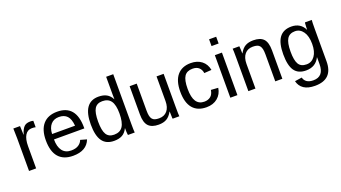

<svg xmlns="http://www.w3.org/2000/svg" viewBox="-70 -1378 3974 2240"><g transform="rotate(-20 1917.5 -258.5)"><path d="M69 0V-405Q69 -460 66 -528H149Q151 -483 152 -456Q153 -429 153 -420H155Q165 -454 177 -477Q189 -500 203.5 -513.5Q218 -527 237 -532.5Q256 -538 281 -538Q296 -538 316 -533V-453Q298 -458 270 -458Q215 -458 186 -410.5Q157 -363 157 -275V0Z M468 -246Q468 -155 505.5 -105.5Q543 -56 615 -56Q672 -56 706.5 -79Q741 -102 753 -137L831 -115Q783 10 615 10Q497 10 436 -59.5Q375 -129 375 -268Q375 -399 436 -468.5Q497 -538 612 -538Q845 -538 845 -257V-246ZM754 -313Q747 -397 711.5 -435Q676 -473 610 -473Q546 -473 509 -430.5Q472 -388 469 -313Z M1290 -85Q1265 -34 1225 -12Q1185 10 1125 10Q1025 10 978 -57Q931 -124 931 -262Q931 -538 1125 -538Q1185 -538 1225 -516Q1265 -494 1290 -446H1291L1290 -505V-725H1378V-109Q1378 -25 1381 0H1297Q1296 -4 1295 -13Q1294 -22 1293 -36Q1292 -50 1292 -62Q1292 -74 1292 -85ZM1023 -265Q1023 -154 1052.5 -106Q1082 -58 1148 -58Q1223 -58 1256.5 -110Q1290 -162 1290 -271Q1290 -376 1256 -424.5Q1222 -473 1149 -473Q1082 -473 1052.5 -424.5Q1023 -376 1023 -265Z M1598 -528V-193Q1598 -154 1603.5 -128.5Q1609 -103 1621.5 -87Q1634 -71 1655 -64.5Q1676 -58 1707 -58Q1771 -58 1807.5 -101Q1844 -144 1844 -222V-528H1932V-113Q1932 -21 1935 0H1852Q1852 0 1850 -13Q1850 -24 1849.5 -38Q1849 -52 1848 -90H1846Q1816 -36 1776.5 -13Q1737 10 1677 10Q1591 10 1550.5 -33.5Q1510 -77 1510 -176V-528Z M2135 -267Q2135 -161 2168.5 -110.5Q2202 -60 2269 -60Q2315 -60 2346.5 -84.5Q2378 -109 2386 -163L2475 -157Q2464 -81 2409.5 -35.5Q2355 10 2271 10Q2159 10 2101 -59.5Q2043 -129 2043 -265Q2043 -399 2102 -468.5Q2161 -538 2270 -538Q2351 -538 2404.5 -496.5Q2458 -455 2472 -380L2381 -374Q2375 -417 2347 -443Q2319 -469 2268 -469Q2198 -469 2166.5 -422.5Q2135 -376 2135 -267Z M2568 -641V-725H2656V-641ZM2568 0V-528H2656V0Z M3126 0V-335Q3126 -374 3120.5 -399.5Q3115 -425 3102.5 -441Q3090 -457 3069 -463.5Q3048 -470 3017 -470Q2953 -470 2916.5 -427Q2880 -384 2880 -306V0H2792V-416Q2792 -508 2789 -528H2872Q2873 -527 2873 -515Q2873 -509 2873.5 -504Q2874 -499 2874.5 -490.5Q2875 -482 2875.5 -469.5Q2876 -457 2876 -438H2878Q2908 -493 2947.5 -515.5Q2987 -538 3047 -538Q3134 -538 3174 -495Q3214 -452 3214 -352V0Z M3547 208Q3459 208 3408.5 174Q3358 140 3343 77L3431 64Q3440 101 3470 121Q3500 141 3549 141Q3680 141 3680 -13V-98H3679Q3629 4 3509 4Q3412 4 3366.5 -60Q3321 -124 3321 -263Q3321 -404 3370 -470.5Q3419 -537 3519 -537Q3576 -537 3617 -511.5Q3658 -486 3680 -438H3681Q3681 -446 3681.5 -458.5Q3682 -471 3683 -489Q3684 -523 3687 -528H3771Q3768 -502 3768 -419V-15Q3768 208 3547 208ZM3680 -264Q3680 -362 3641 -416.5Q3602 -471 3541 -471Q3473 -471 3442.5 -422.5Q3412 -374 3412 -264Q3412 -156 3440.5 -108.5Q3469 -61 3539 -61Q3603 -61 3641.5 -115Q3680 -169 3680 -264Z"/></g></svg>

Font: Libra Sans
Style: Regular
Weight: 400
Foundry: Context Ltd
Version: Version 1.000; ttfautohint (v1.3)